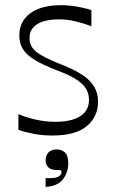

<svg xmlns="http://www.w3.org/2000/svg" viewBox="-20 -518 450 755"><path d="M52.3 -7.4V-69.4Q81.1 -56.6 119.6 -47.9Q158.1 -39.1 197.6 -39.1Q261.9 -39.1 295.9 -61.3Q329.9 -83.4 329.9 -125.1Q329.9 -151.1 317.4 -170.5Q304.9 -189.9 278.1 -206.8Q251.3 -223.7 206.1 -240.6Q150.3 -262 117.6 -281.6Q84.9 -301.3 70.4 -324.4Q56 -347.4 56 -378.4Q56 -434.1 99.2 -465.9Q142.4 -497.7 221.4 -497.7Q240.3 -497.7 260.8 -495.2Q281.3 -492.7 301.6 -488.4Q321.9 -484 339.4 -478.3V-414.9Q310.7 -425.9 278.1 -433.9Q245.4 -441.9 213.4 -441.9Q156.1 -441.9 126.1 -422.9Q96.1 -403.9 96.1 -367.3Q96.1 -335.6 122.5 -314.3Q148.9 -293 218.4 -265.4Q269.4 -246 301.9 -224.8Q334.3 -203.6 349.9 -177.9Q365.6 -152.1 365.6 -117.7Q365.6 -60 321.8 -22.6Q278 14.9 186 14.9Q146.7 14.9 112.2 8.2Q77.7 1.6 52.3 -7.4ZM159.3 216.9V182.1Q162.3 182.3 165.9 182.5Q169.4 182.7 172.9 182.7Q199.9 182.7 210.9 175.8Q221.9 168.9 221.9 158.9Q221.9 152.6 216.7 151.4Q211.6 150.3 200.7 150.3Q181.3 150.3 170.3 140.2Q159.3 130.1 159.3 112.4Q159.3 93.3 170.4 81.4Q181.4 69.6 203.4 69.6Q222.7 69.6 235.6 81.8Q248.4 94 248.4 125.1Q248.4 160 227.4 187.1Q206.3 214.3 159.3 216.9Z"/></svg>

Font: Ojuju ExtraLight
Style: Regular
Weight: 200
Designer: Chisaokwu Joboson, Mirko Velimirovic
Foundry: Udi Foundry
Version: Version 1.000